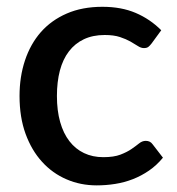

<svg xmlns="http://www.w3.org/2000/svg" viewBox="-20 -538 520 565"><path d="M426 -410 454.5 -449C432.5 -471 407.4 -488 379.2 -500C351.1 -512 318.5 -518 281.5 -518C241.8 -518 206.8 -511.4 176.5 -498.2C146.2 -485.1 120.8 -466.8 100.2 -443.5C79.8 -420.2 64.2 -392.4 53.5 -360.2C42.8 -328.1 37.5 -293.2 37.5 -255.5C37.5 -213.8 43.4 -176.8 55.2 -144.3C67.1 -111.8 83.2 -84.3 103.8 -61.8C124.2 -39.3 148.2 -22.1 175.8 -10.3C203.2 1.6 232.8 7.5 264.5 7.5C282.8 7.5 301 6.1 319 3.2C337 0.4 354.3 -4.3 371 -10.8C387.7 -17.3 403.5 -25.7 418.5 -36C433.5 -46.3 447.2 -59 459.5 -74L429 -113.5C424.3 -120.2 417.7 -123.5 409 -123.5C402 -123.5 395.4 -121 389.3 -116C383.1 -111 375.7 -105.5 367 -99.5C358.3 -93.5 347.5 -88 334.5 -83C321.5 -78 304.7 -75.5 284 -75.5C263 -75.5 244.1 -79.5 227.3 -87.5C210.4 -95.5 196.1 -107.2 184.3 -122.5C172.4 -137.8 163.3 -156.7 157 -179C150.7 -201.3 147.5 -226.8 147.5 -255.5C147.5 -283.2 150.4 -308.1 156.2 -330.3C162.1 -352.4 170.9 -371.3 182.8 -386.8C194.6 -402.3 209.3 -414.2 226.8 -422.5C244.3 -430.8 264.7 -435 288 -435C306 -435 321 -433 333 -429C345 -425 355.3 -420.6 363.8 -415.8C372.3 -410.9 379.6 -406.5 385.8 -402.5C391.9 -398.5 397.8 -396.5 403.5 -396.5C409.2 -396.5 413.5 -397.7 416.5 -400C419.5 -402.3 422.7 -405.7 426 -410Z"/></svg>

Font: Lato Semibold
Style: Regular
Weight: 600
Designer: Lukasz Dziedzic
Foundry: tyPoland Lukasz Dziedzic
Version: Version 2.006; 2014-01-15